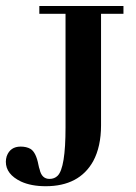

<svg xmlns="http://www.w3.org/2000/svg" viewBox="-44 -606 455 644"><path d="M370.1 -559.6V-585.9H87.9V-559.6H175.8V-178.7Q175.8 -43 149.4 -16.6Q138.7 -5.9 122.1 -5.9Q95.7 -5.9 88.9 -38.1Q86.9 -43 85 -52.7Q77.1 -94.7 58.6 -106.4Q44.9 -114.3 25.4 -114.3Q-9.8 -114.3 -21.5 -82Q-24.4 -72.3 -24.4 -63.5Q-24.4 -21.5 26.4 2.9Q60.5 18.6 109.4 18.6Q221.7 18.6 268.6 -65.4Q294.9 -114.3 294.9 -185.5V-559.6Z"/></svg>

Font: Abhaya Libre
Style: Bold
Weight: 700
Designer: Pushpananda Ekanayake, Sol Matas, Pathum Egodawatta
Foundry: Mooniak
Version: Version 1.050 ; ttfautohint (v1.6)